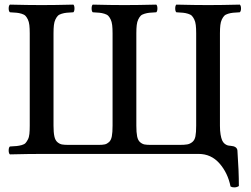

<svg xmlns="http://www.w3.org/2000/svg" viewBox="-20 -667 1087 832"><path d="M22.9 2Q17.6 -2.4 17.6 -15.1Q17.6 -27.8 22.9 -32.2Q42 -33.2 52.2 -34.2Q62.5 -35.2 74 -38.3Q85.4 -41.5 90.6 -47.1Q95.7 -52.7 100.8 -62.5Q106 -72.3 107.4 -86.7Q108.9 -101.1 108.9 -122.1V-522.9Q108.9 -543.9 107.2 -558.3Q105.5 -572.8 100.6 -582.8Q95.7 -592.8 90.3 -598.4Q85 -604 73.7 -607.4Q62.5 -610.8 52 -611.8Q41.5 -612.8 22.9 -613.8Q17.6 -618.2 17.6 -630.4Q17.6 -642.6 22.9 -647Q103 -645 160.2 -645Q217.8 -645 297.9 -647Q302.7 -642.6 302.7 -630.4Q302.7 -618.2 297.9 -613.8Q279.3 -612.8 268.8 -611.8Q258.3 -610.8 247.1 -607.4Q235.8 -604 230.5 -598.4Q225.1 -592.8 220.2 -582.8Q215.3 -572.8 213.6 -558.3Q211.9 -543.9 211.9 -522.9V-122.1Q211.9 -93.3 215.6 -76.2Q219.2 -59.1 228.8 -51Q238.3 -43 248.5 -41Q258.8 -39.1 278.8 -39.1H405.8Q424.3 -39.1 434.1 -41.3Q443.8 -43.5 452.6 -51.5Q461.4 -59.6 464.6 -76.4Q467.8 -93.3 467.8 -122.1V-522.9Q467.8 -543.9 466.1 -558.3Q464.4 -572.8 459.5 -582.8Q454.6 -592.8 449.2 -598.4Q443.8 -604 432.6 -607.4Q421.4 -610.8 410.9 -611.8Q400.4 -612.8 381.8 -613.8Q377 -618.2 377 -630.4Q377 -642.6 381.8 -647Q461.9 -645 519 -645Q577.1 -645 657.2 -647Q662.1 -642.6 662.1 -630.4Q662.1 -618.2 657.2 -613.8Q638.2 -612.8 627.9 -611.8Q617.7 -610.8 606.2 -607.4Q594.7 -604 589.4 -598.4Q584 -592.8 579.1 -582.8Q574.2 -572.8 572.5 -558.3Q570.8 -543.9 570.8 -522.9V-122.1Q570.8 -93.3 574.2 -76.2Q577.6 -59.1 586.9 -51Q596.2 -43 606.2 -41Q616.2 -39.1 634.8 -39.1H755.9Q779.8 -39.1 791.7 -41.3Q803.7 -43.5 813.7 -51.8Q823.7 -60.1 826.9 -76.4Q830.1 -92.8 830.1 -122.1V-522.9Q830.1 -543.9 828.4 -558.3Q826.7 -572.8 821.8 -582.8Q816.9 -592.8 811.5 -598.4Q806.2 -604 794.9 -607.4Q783.7 -610.8 773.2 -611.8Q762.7 -612.8 744.1 -613.8Q739.3 -618.2 739.3 -630.4Q739.3 -642.6 744.1 -647Q824.2 -645 881.8 -645Q939 -645 1019 -647Q1024.4 -642.6 1024.4 -630.4Q1024.4 -618.2 1019 -613.8Q1000.5 -612.8 990 -611.8Q979.5 -610.8 968.3 -607.4Q957 -604 951.7 -598.4Q946.3 -592.8 941.4 -582.8Q936.5 -572.8 934.8 -558.3Q933.1 -543.9 933.1 -522.9V-122.1Q933.1 -100.1 935.8 -84.2Q938.5 -68.4 942.4 -59.3Q946.3 -50.3 952.6 -44.9Q959 -39.6 964.8 -37.6Q970.7 -35.6 979 -35.2Q1006.8 -33.2 1008.8 -15.1Q1015.1 73.7 1015.1 139.2Q1006.3 145 995.1 145Q985.4 145 979 141.1Q967.3 82.5 931.2 41.3Q895 0 840.8 0H161.1Q103 0 22.9 2Z"/></svg>

Font: Common Serif Medium
Style: Regular
Weight: 500
Designer: Philipp H. Poll, Khaled Hosny
Foundry: Stefan Peev, Context Ltd.
Version: Version 1.026